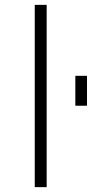

<svg xmlns="http://www.w3.org/2000/svg" viewBox="-20 -770 446 790"><path d="M290 -335V-458H338V-335ZM123 0V-750H172V0Z"/></svg>

Font: M PLUS 1p Light
Style: Regular
Weight: 300
Version: Version 1.061